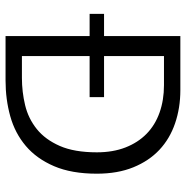

<svg xmlns="http://www.w3.org/2000/svg" viewBox="-9 -661 670 692"><g transform="rotate(90 326.0 -315.0)"><path d="M305 -630Q369 -630 424.5 -611Q480 -592 520 -554.5Q560 -517 583 -460.5Q606 -404 606 -329Q606 -238 579 -175Q552 -112 506 -73Q460 -34 399 -17Q338 0 270 0H110V-303H30V-355H110V-630ZM330 -355V-303H182V-59H261Q311 -59 359 -70.5Q407 -82 445 -112.5Q483 -143 506 -195.5Q529 -248 529 -329Q529 -387 511.5 -432Q494 -477 462.5 -508Q431 -539 386 -555Q341 -571 287 -571H182V-355Z"/></g></svg>

Font: Ek Mukta Light
Style: Regular
Weight: 300
Designer: Girish Dalvi and Yashodeep Gholap
Foundry: Ek Type
Version: Version 2.538;PS 1.002;hotconv 16.6.51;makeotf.lib2.5.65220;